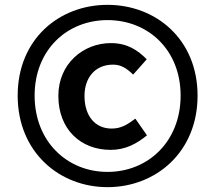

<svg xmlns="http://www.w3.org/2000/svg" viewBox="-20 -763 889 793"><path d="M424 10C624 10 796 -135 796 -368C796 -601 624 -743 424 -743C225 -743 53 -602 53 -368C53 -135 225 10 424 10ZM424 -53C257 -53 123 -179 123 -368C123 -557 257 -680 424 -680C592 -680 726 -557 726 -368C726 -179 592 -53 424 -53ZM437 -144C498 -144 544 -169 587 -204L539 -273C508 -250 482 -232 441 -232C373 -232 329 -284 329 -367C329 -440 371 -496 447 -496C480 -496 503 -481 530 -455L586 -518C550 -555 506 -585 438 -585C324 -585 221 -500 221 -367C221 -229 313 -144 437 -144Z"/></svg>

Font: Noto Sans CJK SC
Style: Bold
Weight: 700
Designer: Ryoko NISHIZUKA 西塚涼子 (kana, bopomofo & ideographs); Paul D. Hunt (Latin, Greek & Cyrillic); Sandoll Communications 산돌커뮤니
Foundry: Adobe
Version: Version 2.004;hotconv 1.0.118;makeotfexe 2.5.65603